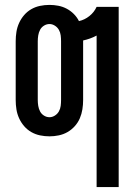

<svg xmlns="http://www.w3.org/2000/svg" viewBox="-20 -548 540 783"><path d="M374 215V-403Q361 -396 347 -391Q333 -386 319 -383V-140Q319 -121 316 -102Q313 -83 305.5 -65.5Q298 -48 285 -33.5Q272 -19 255.5 -9.5Q239 0 220 4Q201 8 182 8Q162 8 143 4Q124 0 107.5 -9.5Q91 -19 78.5 -33.5Q66 -48 58 -65.5Q50 -83 47 -102Q44 -121 44 -140V-380Q44 -399 47 -418Q50 -437 58 -454.5Q66 -472 78.5 -486.5Q91 -501 107.5 -510.5Q124 -520 143 -524Q162 -528 182 -528Q200 -528 218 -524.5Q236 -521 252 -512.5Q268 -504 281 -491Q294 -478 302 -462Q325 -467 344.5 -482.5Q364 -498 374 -520H464V215ZM182 -70Q193 -70 203.5 -76.5Q214 -83 220 -93.5Q226 -104 227.5 -116Q229 -128 229 -140V-380Q229 -392 227.5 -404Q226 -416 220 -426.5Q214 -437 203.5 -443.5Q193 -450 182 -450Q170 -450 159.5 -443.5Q149 -437 143.5 -426.5Q138 -416 136 -404Q134 -392 134 -380V-140Q134 -128 136 -116Q138 -104 143.5 -93.5Q149 -83 159.5 -76.5Q170 -70 182 -70Z"/></svg>

Font: Iosevka Semibold
Style: Regular
Weight: 600
Monospace: yes
Designer: Belleve Invis
Foundry: Belleve Invis
Version: Version 33.2.3; ttfautohint (v1.8.4)